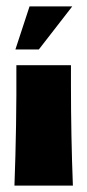

<svg xmlns="http://www.w3.org/2000/svg" viewBox="-20 -578 272 598"><path d="M201 -312Q201 -156 207 0H25Q32 -187 31 -375H201ZM101 -424H28L72 -558H205Z"/></svg>

Font: CAT Rhythmus
Style: Regular
Weight: 400
Designer: Peter Wiegel nach alter Vorlage
Foundry: Peter Wiegel
Version: 1.000